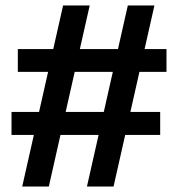

<svg xmlns="http://www.w3.org/2000/svg" viewBox="-20 -680 649 700"><path d="M297 0 446 -660H543L394 0ZM22 -188V-272H564V-188ZM61 0 210 -660H307L158 0ZM45 -418V-501H587V-418Z"/></svg>

Font: Bricolage Grotesque 48pt Condensed ExtraBold Medium
Style: Regular
Weight: 500
Version: Version 1.000;gftools[0.9.30]